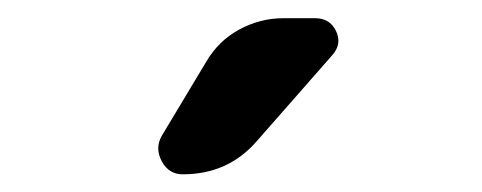

<svg xmlns="http://www.w3.org/2000/svg" viewBox="-20 -785 540 215"><path d="M184.6 -589.8Q168.9 -589.8 161.1 -604.5Q153.3 -619.1 161.1 -632.8L210.9 -715.8Q224.6 -739.3 248 -752Q271.5 -764.6 296.9 -764.6H333Q349.6 -764.6 356.4 -750Q363.3 -735.4 351.6 -722.7L267.6 -627Q235.4 -589.8 184.6 -589.8Z"/></svg>

Font: Rounded Mgen+ 1m medium
Style: Regular
Weight: 500
Designer: [Source Han Sans]
Ryoko NISHIZUKA  (kana & ideographs); Paul D. Hunt (Latin, Greek & Cyrillic); Wenlong ZHANG  (bopomofo
Version: Version 1.059.20150602